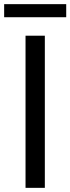

<svg xmlns="http://www.w3.org/2000/svg" viewBox="-23 -905 339 925"><path d="M100 0H193V-733H100ZM-3 -822H296V-885H-3Z"/></svg>

Font: Noto Sans JP Regular
Style: Regular
Weight: 400
Designer: Ryoko NISHIZUKA (kana & ideographs); Paul D. Hunt (Latin, Greek & Cyrillic); Wenlong ZHANG (bopomofo); Sandoll Communica
Foundry: Adobe Systems Incorporated
Version: Version 1.004;PS 1.004;hotconv 1.0.82;makeotf.lib2.5.63406